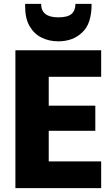

<svg xmlns="http://www.w3.org/2000/svg" viewBox="-20 -965 577 985"><path d="M59 0ZM59 0ZM499 0H59V-707H499V-571H230V-423H469V-294H230V-137H499ZM279 -753Q232 -753 193.5 -772Q155 -791 132 -830.5Q109 -870 109 -931V-945H191Q191 -876 279 -876Q327 -876 347 -893.5Q367 -911 367 -945H450Q450 -843 403 -800Q356 -753 279 -753Z"/></svg>

Font: Ulagadi Sans
Style: Bold
Weight: 700
Designer: Ninad Kale (Devanagari), Jonny Pinhorn (Latin)
Foundry: Indian Type Foundry
Version: Version 3.01;March 29, 2020;FontCreator 12.0.0.2522 64-bit; 